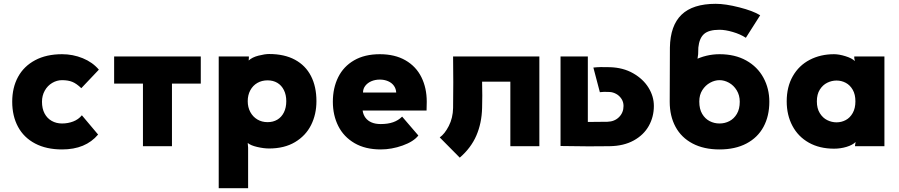

<svg xmlns="http://www.w3.org/2000/svg" viewBox="-20 -766 4710 1006"><path d="M305 17Q223 17 164 -14Q105 -45 74.5 -101.5Q44 -158 44 -233Q44 -307 74.5 -363Q105 -419 164 -450.5Q223 -482 305 -482Q362 -482 413.5 -461Q465 -440 498 -401L406 -304Q381 -328 359 -337Q337 -346 305 -346Q278 -346 253.5 -331.5Q229 -317 214.5 -291Q200 -265 200 -233Q200 -197 213.5 -171.5Q227 -146 251 -132.5Q275 -119 305 -119Q336 -119 363.5 -129.5Q391 -140 409 -162L494 -61Q461 -22 414 -2.5Q367 17 305 17Z M729 0V-328H578V-470H1032V-328H881V0Z M1480 -236Q1480 -269 1467.5 -294Q1455 -319 1433 -332Q1411 -345 1382 -345Q1352 -345 1328.5 -331.5Q1305 -318 1291.5 -293Q1278 -268 1278 -236Q1278 -204 1291.5 -179Q1305 -154 1328.5 -140Q1352 -126 1382 -126Q1411 -126 1433 -139Q1455 -152 1467.5 -177Q1480 -202 1480 -236ZM1638 -236Q1638 -167 1610 -111Q1582 -55 1526 -21.5Q1470 12 1390 12Q1362 12 1327.5 4Q1293 -4 1278 -17L1280 8V220H1126V-470H1284V-464L1283 -449Q1301 -466 1334.5 -474.5Q1368 -483 1390 -483Q1470 -483 1525.5 -453Q1581 -423 1609.5 -367.5Q1638 -312 1638 -236Z M1975 17Q1894 17 1837.5 -16Q1781 -49 1752.5 -105.5Q1724 -162 1724 -233Q1724 -305 1752 -361.5Q1780 -418 1835.5 -450Q1891 -482 1970 -482Q2049 -482 2104.5 -450Q2160 -418 2188 -361.5Q2216 -305 2216 -233Q2216 -204 2215 -187H1880Q1883 -165 1895 -149Q1907 -133 1927 -124.5Q1947 -116 1975 -116Q2012 -116 2039.5 -125.5Q2067 -135 2087 -155L2172 -56Q2147 -24 2089.5 -3.5Q2032 17 1975 17ZM1970 -349Q1946 -349 1926 -340.5Q1906 -332 1894 -316.5Q1882 -301 1882 -281H2056Q2055 -301 2044 -316.5Q2033 -332 2013.5 -340.5Q1994 -349 1970 -349Z M2506 -200Q2504 -121 2476 -56Q2448 9 2389 60L2284 -46Q2310 -64 2331.5 -106Q2353 -148 2354 -200Q2356 -335 2354 -470H2806V0H2654V-338H2506Q2508 -261 2506 -200Z M3163 -128Q3200 -129 3223.5 -152.5Q3247 -176 3247 -211Q3247 -232 3236 -248.5Q3225 -265 3208.5 -274Q3192 -283 3175 -284Q3142 -286 3123 -283L3089 -412Q3124 -416 3175 -414Q3245 -412 3297.5 -382Q3350 -352 3378 -306.5Q3406 -261 3406 -211Q3406 -154 3379.5 -106.5Q3353 -59 3300.5 -30Q3248 -1 3174 0Q3082 2 2917 -1V-470H3060V-127Q3132 -127 3163 -128Z M3644 -235V-233Q3644 -195 3659 -169.5Q3674 -144 3698 -131.5Q3722 -119 3750 -119Q3778 -119 3802 -131.5Q3826 -144 3841 -169.5Q3856 -195 3856 -233Q3856 -267 3840 -293Q3824 -319 3799.5 -332.5Q3775 -346 3750 -346Q3725 -346 3700.5 -332.5Q3676 -319 3660 -294Q3644 -269 3644 -235ZM3490 -517Q3492 -632 3551 -689Q3610 -746 3730 -746Q3781 -746 3853.5 -727.5Q3926 -709 3963 -686L3888 -568Q3859 -587 3819.5 -598.5Q3780 -610 3750 -610Q3694 -610 3669 -588Q3644 -566 3639 -517Q3638 -506 3638 -482L3630 -425L3531 -365Q3550 -417 3615 -449.5Q3680 -482 3750 -482Q3831 -482 3890 -449Q3949 -416 3980 -359Q4011 -302 4011 -233Q4011 -158 3980.5 -101.5Q3950 -45 3891 -14Q3832 17 3750 17Q3668 17 3609 -14Q3550 -45 3519.5 -101.5Q3489 -158 3489 -233V-235Q3489 -423 3490 -517Z M4462 -235Q4462 -271 4448 -295.5Q4434 -320 4411.5 -332Q4389 -344 4363 -344Q4338 -344 4314.5 -332.5Q4291 -321 4275.5 -296.5Q4260 -272 4260 -235Q4260 -198 4275.5 -173Q4291 -148 4314.5 -136.5Q4338 -125 4363 -125Q4389 -125 4411.5 -137Q4434 -149 4448 -174Q4462 -199 4462 -235ZM4459 -446 4456 -462V-470H4614V0H4460V-4L4463 -22Q4447 -6 4415.5 3.5Q4384 13 4350 13Q4274 13 4218 -18.5Q4162 -50 4132 -106.5Q4102 -163 4102 -235Q4102 -311 4134 -367Q4166 -423 4222.5 -452.5Q4279 -482 4350 -482Q4376 -482 4410 -471.5Q4444 -461 4459 -446Z"/></svg>

Font: Kreadon
Style: Regular
Weight: 400
Designer: kohakuno
Foundry: StudioGnu
Version: Version 1.000;Glyphs 3.1.2 (3151)